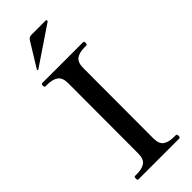

<svg xmlns="http://www.w3.org/2000/svg" viewBox="-305 -996 1034 1034"><g transform="rotate(-45 212.0 -479.0)"><path d="M56 0Q49 0 49 -13Q49 -26 56 -26H70Q111 -26 132.5 -42Q154 -58 154 -100L155 -633Q155 -676 132.5 -692Q110 -708 70 -708H56Q49 -708 49 -720Q49 -733 56 -733H367Q372 -733 373.5 -730Q375 -727 375 -720Q375 -708 367 -708H354Q313 -708 291.5 -692Q270 -676 270 -633L269 -100Q269 -57 291 -41.5Q313 -26 354 -26H367Q375 -26 375 -13Q375 0 367 0ZM300 -939Q304 -942 308 -944.5Q312 -947 313 -949Q314 -950 314 -952Q314 -954 312 -956Q310 -958 307 -958H198Q182 -958 173 -944L88 -806L87 -803Q87 -802 88 -800.5Q89 -799 91 -799L94 -800Z"/></g></svg>

Font: Shippori Mincho B1 SemiBold
Style: Regular
Weight: 600
Designer: FONTDASU
Foundry: FONTDASU / Google Inc. / but / Adobe
Version: Version 3.110; ttfautohint (v1.8.3)